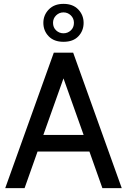

<svg xmlns="http://www.w3.org/2000/svg" viewBox="-20 -972 656 992"><path d="M442 -189H174L107 0H7L258 -700H358L609 0H509ZM412 -275 308 -567 204 -275ZM204 -854Q204 -894 232 -923Q260 -952 308 -952Q357 -952 384.5 -923Q412 -894 412 -854Q412 -813 385 -784.5Q358 -756 308 -756Q259 -756 231.5 -784.5Q204 -813 204 -854ZM362 -854Q362 -877 346 -892.5Q330 -908 308 -908Q286 -908 270 -892.5Q254 -877 254 -854Q254 -830 270 -815Q286 -800 308 -800Q330 -800 346 -815Q362 -830 362 -854Z"/></svg>

Font: Cabin
Style: Regular
Weight: 400
Designer: Pablo Impallari
Foundry: Pablo Impallari. http://www.impallari.com Igino Marini. http://www.ikern.com
Version: Version 2.200